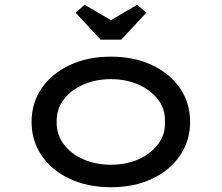

<svg xmlns="http://www.w3.org/2000/svg" viewBox="-20 -773 927 803"><path d="M444 10Q347 10 272 -25Q197 -60 154.5 -122Q112 -184 112 -263Q112 -343 154.5 -404.5Q197 -466 272 -501Q347 -536 444 -536Q541 -536 615.5 -501Q690 -466 732.5 -404.5Q775 -343 775 -263Q775 -184 732.5 -122Q690 -60 615.5 -25Q541 10 444 10ZM444 -84Q508 -84 559.5 -107Q611 -130 641.5 -170.5Q672 -211 670 -263Q672 -316 641.5 -356Q611 -396 559.5 -419Q508 -442 444 -442Q380 -442 328 -419Q276 -396 246 -356Q216 -316 217 -263Q216 -211 246 -170.5Q276 -130 328 -107Q380 -84 444 -84ZM401 -607 296 -720 334 -753 459 -680H429L554 -753L592 -720L487 -607Z"/></svg>

Font: Lexend Tera
Style: Regular
Weight: 400
Designer: Bonnie Shaver-Troup, Thomas Jockin
Foundry: Lexend
Version: Version 1.007